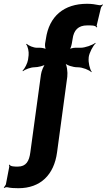

<svg xmlns="http://www.w3.org/2000/svg" viewBox="-69 -780 563 1013"><path d="M441 -635 444 -638C442 -640 440 -645 442 -649L463 -737C464 -743 471 -751 474 -754L473 -757C469 -754 459 -751 453 -753C434 -757 414 -760 390 -760C270 -760 190 -696 173 -574L169 -551C167 -540 170 -521 175 -515L178 -518C173 -524 154 -528 143 -528H126C108 -528 81 -539 72 -549L69 -546C78 -536 84 -507 82 -489L79 -465C76 -446 61 -417 50 -407L52 -404C63 -414 94 -425 112 -425C131 -425 165 -433 176 -443L173 -446C162 -436 149 -404 147 -386L91 24C85 70 69 99 25 99C9 99 -15 99 -19 88L-22 91C-21 93 -20 96 -20 99L-38 193C-40 198 -46 206 -49 209L-47 212C-44 209 -35 207 -30 208C-13 212 5 213 28 213C145 213 216 142 232 24L286 -375C289 -399 284 -439 273 -451L271 -449C281 -436 316 -425 340 -425H342C366 -425 402 -411 413 -399L415 -401C405 -414 396 -451 399 -475V-478C402 -502 422 -539 436 -552L434 -554C419 -542 380 -528 356 -528H327C317 -528 300 -524 293 -518L296 -515C303 -521 308 -540 310 -551L314 -574C320 -621 344 -646 391 -646C411 -646 435 -647 441 -635Z"/></svg>

Font: Asimov
Style: EdgeNarIt
Weight: 500
Designer: Google
Version: Version 2.000980: 2014